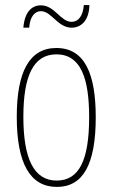

<svg xmlns="http://www.w3.org/2000/svg" viewBox="-20 -726 443 756"><path d="M72 -617H95C98 -662 118 -682 141 -682C183 -682 207 -617 262 -617C299 -617 331 -645 332 -706H310C307 -664 289 -640 262 -640C218 -640 196 -705 141 -705C106 -705 77 -680 72 -617ZM357 -264C357 -433 315 -537 202 -537C96 -537 46 -444 46 -266C46 -80 100 10 204 10C306 10 357 -77 357 -264ZM72 -266C72 -424 110 -512 202 -512C298 -512 331 -418 331 -265C331 -94 291 -15 203 -15C113 -15 72 -102 72 -266Z"/></svg>

Font: Noto Sans Kannada ExtraCondensed Thin
Style: Regular
Weight: 100
Width: 2
Designer: Jelle Bosma - Monotype Design Team
Foundry: Monotype Imaging Inc.
Version: Version 2.005